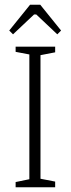

<svg xmlns="http://www.w3.org/2000/svg" viewBox="-20 -791 299 811"><path d="M46 -22 104 -34V-561L46 -572V-594H213V-570L151 -558V-36L213 -24V0H46ZM19 -662 107 -771H150L238 -662L222 -646L133 -730H124L35 -646Z"/></svg>

Font: Grenze ExtraLight
Style: Regular
Weight: 275
Designer: Renata Polastri
Foundry: Omnibus-Type
Version: Version 1.002; ttfautohint (v1.8)